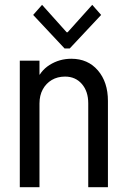

<svg xmlns="http://www.w3.org/2000/svg" viewBox="-20 -780 530 800"><path d="M62.5 0V-527.3H144.5V-468.8H163.1L129.9 -435.5Q145.5 -483.4 186.5 -509.3Q227.5 -535.2 277.3 -535.2Q346.2 -535.2 387.9 -486.6Q429.7 -438 429.7 -359.4V0H347.7V-349.6Q347.7 -399.4 321 -430.2Q294.4 -460.9 251 -460.9Q219.7 -460.9 195.8 -446.8Q171.9 -432.6 158.2 -407.5Q144.5 -382.3 144.5 -348.6V0ZM155.3 -759.8 257.8 -645.5H261.7L364.3 -759.8L401.4 -717.8L270.5 -578.1H249L118.2 -717.8Z"/></svg>

Font: Reddit Sans Condensed
Style: Regular
Weight: 400
Designer: Stephen Hutchings
Foundry: Reddit
Version: Version 1.014